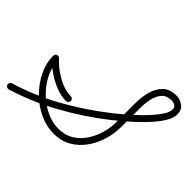

<svg xmlns="http://www.w3.org/2000/svg" viewBox="-147 -766 983 983"><g transform="rotate(45 344.0 -275.0)"><path d="M5 17Q-2 19 -8.5 15.5Q-15 12 -17 5Q-19 -2 -15.5 -8.5Q-12 -15 -5 -17Q120 -54 237.5 -119.5Q355 -185 457 -265Q472 -276 497.5 -297.5Q523 -319 553 -346Q583 -373 609.5 -402Q636 -431 653.5 -457.5Q671 -484 671 -504Q671 -519 660 -526Q649 -533 635 -533Q598 -533 579.5 -510.5Q561 -488 554.5 -456Q548 -424 548 -396Q548 -360 548 -324.5Q548 -289 548 -253Q548 -205 533.5 -157.5Q519 -110 491 -71Q463 -32 422 -8.5Q381 15 327 15Q275 15 224.5 -8.5Q174 -32 133.5 -72.5Q93 -113 68.5 -163Q44 -213 44 -266Q44 -273 49 -278Q54 -283 62 -283Q69 -283 74 -278Q79 -273 79 -266Q79 -220 100.5 -176.5Q122 -133 158 -97.5Q194 -62 238 -41Q282 -20 327 -20Q374 -20 408.5 -41Q443 -62 466 -96.5Q489 -131 501 -172Q513 -213 513 -253Q513 -289 513 -324.5Q513 -360 513 -396Q513 -435 523.5 -475Q534 -515 560.5 -541.5Q587 -568 635 -568Q663 -568 684.5 -551Q706 -534 706 -504Q706 -478 688.5 -448Q671 -418 643.5 -387Q616 -356 584.5 -327Q553 -298 525 -274.5Q497 -251 479 -237Q374 -155 253.5 -88.5Q133 -22 5 17Q5 17 5 17Q5 17 5 17ZM48 -254Q44 -260 44.5 -267Q45 -274 50 -279Q55 -284 62.5 -283.5Q70 -283 75 -277Q95 -254 125 -232.5Q155 -211 188.5 -197Q222 -183 254 -183Q261 -183 266.5 -178Q272 -173 272 -166Q272 -159 266.5 -153.5Q261 -148 254 -148Q217 -148 178.5 -163.5Q140 -179 106 -203Q72 -227 48 -254Q48 -254 48 -254Q48 -254 48 -254Z"/></g></svg>

Font: FRB American Cursive
Style: Italic
Weight: 400
Italic angle: -25°
Version: Version 2.0;Modular Font Editor K font №1